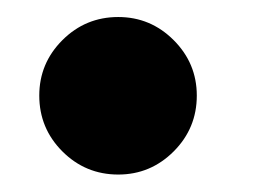

<svg xmlns="http://www.w3.org/2000/svg" viewBox="-20 -190 300 220"><path d="M25 -80.5Q25 -117.5 51.5 -144Q78 -170.5 115.5 -170.5Q152.5 -170.5 179 -144Q205.5 -117.5 205.5 -80.5Q205.5 -43 179 -16.5Q152.5 10 115.5 10Q78 10 51.5 -16.5Q25 -43 25 -80.5Z"/></svg>

Font: Bodoni* 36pt
Style: Bold Italic
Weight: 700
Italic angle: -13°
Version: Version 2.3